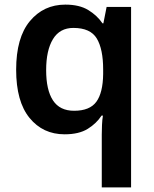

<svg xmlns="http://www.w3.org/2000/svg" viewBox="-20 -572 666 832"><path d="M421 11Q421 -8 422 -30.5Q423 -53 426 -71H420Q398 -37 360 -13.5Q322 10 260 10Q166 10 108 -61Q50 -132 50 -270Q50 -409 109.5 -480.5Q169 -552 263 -552Q324 -552 362.5 -528.5Q401 -505 424 -471H428L442 -542H548V240H421ZM301 -92Q369 -92 397.5 -131Q426 -170 427 -251V-271Q427 -359 399.5 -405Q372 -451 298 -451Q239 -451 209.5 -402.5Q180 -354 180 -268Q180 -182 209.5 -137Q239 -92 301 -92Z"/></svg>

Font: Noto Sans Thai Looped SemiBold
Style: Regular
Weight: 600
Designer: Sasikarn Vongin, Ben Mitchell
Foundry: The Fontpad Ltd
Version: Version 1.001; ttfautohint (v1.8.4.7-5d5b)